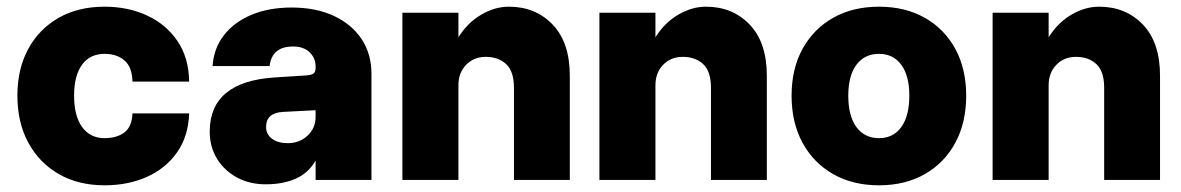

<svg xmlns="http://www.w3.org/2000/svg" viewBox="-20 -538 3530 574"><path d="M32 -252Q32 -332 64.5 -391.8Q97 -451.5 155.5 -484.8Q214 -518 292.5 -518Q363 -518 420 -491.5Q477 -465 510.8 -415Q544.5 -365 545.5 -294H376Q375 -337.5 352.2 -357.2Q329.5 -377 292.5 -377Q249 -377 225.2 -344.5Q201.5 -312 201.5 -252Q201.5 -191.5 225.5 -158.2Q249.5 -125 292.5 -125Q329 -125 351.8 -142Q374.5 -159 376 -199H545.5Q543 -130 509 -82Q475 -34 418.8 -9Q362.5 16 292.5 16Q214.5 16 156 -17.5Q97.5 -51 64.8 -111.2Q32 -171.5 32 -252Z M1090.5 -317V0H923.5V-58Q902 -20.5 864 -3.8Q826 13 774.5 13Q726 13 688.2 -7.5Q650.5 -28 628.8 -63.5Q607 -99 607 -144.5Q607 -294 801.5 -306.5L895.5 -312.5Q911 -313.5 917.2 -318.2Q923.5 -323 923.5 -334.5V-339.5Q923.5 -364.5 905.5 -381.8Q887.5 -399 856 -399Q793 -399 786 -340.5H615.5Q619 -393.5 649.5 -432.8Q680 -472 732 -493.8Q784 -515.5 852 -515.5Q924 -515.5 977.5 -490.8Q1031 -466 1060.8 -421.5Q1090.5 -377 1090.5 -317ZM775.5 -158.5Q775.5 -136.5 793.2 -123.2Q811 -110 840 -110Q875.5 -110 899.5 -132.5Q923.5 -155 923.5 -188.5V-208.5L827 -203.5Q775.5 -201 775.5 -158.5Z M1516.5 -276Q1516.5 -324 1493.5 -346Q1470.5 -368 1432 -368Q1396.5 -368 1373.5 -344.2Q1350.5 -320.5 1350.5 -283V0H1183V-500H1350.5V-426.5Q1378 -470.5 1418.8 -494.2Q1459.5 -518 1501.5 -518Q1581 -518 1632.2 -464.5Q1683.5 -411 1683.5 -311.5V0H1516.5Z M2105.5 -276Q2105.5 -324 2082.5 -346Q2059.5 -368 2021 -368Q1985.5 -368 1962.5 -344.2Q1939.5 -320.5 1939.5 -283V0H1772V-500H1939.5V-426.5Q1967 -470.5 2007.8 -494.2Q2048.5 -518 2090.5 -518Q2170 -518 2221.2 -464.5Q2272.5 -411 2272.5 -311.5V0H2105.5Z M2346.5 -252Q2346.5 -332 2379.2 -391.8Q2412 -451.5 2470.8 -484.8Q2529.5 -518 2608 -518Q2686 -518 2744.8 -484.8Q2803.5 -451.5 2836 -391.8Q2868.5 -332 2868.5 -252Q2868.5 -171.5 2836 -111.2Q2803.5 -51 2744.8 -17.5Q2686 16 2608 16Q2529.5 16 2470.8 -17.5Q2412 -51 2379.2 -111.2Q2346.5 -171.5 2346.5 -252ZM2698.5 -252Q2698.5 -311.5 2674.5 -344.2Q2650.5 -377 2608 -377Q2564.5 -377 2540.2 -344.2Q2516 -311.5 2516 -252Q2516 -191.5 2540.2 -158.2Q2564.5 -125 2608 -125Q2650.5 -125 2674.5 -158.2Q2698.5 -191.5 2698.5 -252Z M3281 -276Q3281 -324 3258 -346Q3235 -368 3196.5 -368Q3161 -368 3138 -344.2Q3115 -320.5 3115 -283V0H2947.5V-500H3115V-426.5Q3142.5 -470.5 3183.2 -494.2Q3224 -518 3266 -518Q3345.5 -518 3396.8 -464.5Q3448 -411 3448 -311.5V0H3281Z"/></svg>

Font: Overused Grotesk ExtraBold
Style: Regular
Weight: 800
Version: Version 0.004